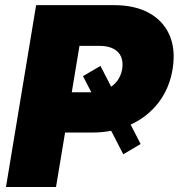

<svg xmlns="http://www.w3.org/2000/svg" viewBox="-20 -748 715 768"><path d="M381.8 -484.4 542.5 -171.9 473.1 -130.9 312 -443.4ZM3.9 0 124.5 -727.5H435.5Q519.5 -727.5 576.4 -696Q633.3 -664.6 658.2 -607.2Q683.1 -549.8 670.4 -471.7Q657.7 -394 613.5 -336.9Q569.3 -279.8 501 -248.8Q432.6 -217.8 347.7 -217.8H157.2L184.1 -378.9H348.1Q380.9 -378.9 406 -390.4Q431.2 -401.9 447.5 -422.6Q463.9 -443.4 468.8 -471.7Q473.1 -501 464.1 -521.5Q455.1 -542 433.3 -553.2Q411.6 -564.5 378.9 -564.5H297.9L204.1 0Z"/></svg>

Font: Inter 24pt Black
Style: Italic
Weight: 900
Italic angle: -9.3988°
Designer: Rasmus Andersson
Foundry: rsms
Version: Version 4.001;git-66647c0bb